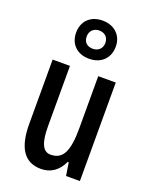

<svg xmlns="http://www.w3.org/2000/svg" viewBox="-153 -898 775 989"><g transform="rotate(20 234.5 -403.5)"><path d="M235 -608C302 -608 344 -651 344 -714C344 -776 299 -817 235 -817C169 -817 127 -775 127 -712C127 -650 169 -608 235 -608ZM236 -663C202 -663 185 -683 185 -713C185 -742 206 -763 236 -763C268 -763 287 -742 287 -713C287 -683 266 -663 236 -663ZM407 -540H311V-256C311 -135 289 -76 218 -76C175 -76 156 -119 156 -210V-540H61V-188C61 -66 99 10 196 10C249 10 290 -18 314 -71H320L331 0H407Z"/></g></svg>

Font: Noto Sans Arabic UI XCn Md
Style: Regular
Weight: 500
Width: 2
Designer: Monotype Design Team, Nadine Chahine and Nizar Qandah
Foundry: Monotype Imaging Inc.
Version: Version 2.010